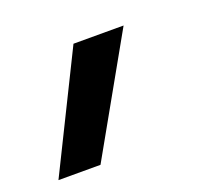

<svg xmlns="http://www.w3.org/2000/svg" viewBox="-68 -251 587 515"><g transform="rotate(-20 225.0 7.0)"><path d="M20 172 183 -158H326L140 172Z"/></g></svg>

Font: Iosevka Etoile Oblique
Style: Bold
Weight: 700
Italic angle: -9°
Designer: Belleve Invis
Foundry: Belleve Invis
Version: Version 15.5.2; ttfautohint (v1.8.4)